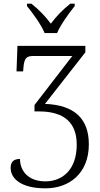

<svg xmlns="http://www.w3.org/2000/svg" viewBox="-20 -786 545 1046"><path d="M223 -606H291C310 -651 356 -715 387 -753V-766H363C319 -731 287 -697 257 -657C227 -697 195 -731 151 -766H127V-753C158 -715 205 -651 223 -606ZM228 240C357 240 464 159 464 0C464 -138 387 -214 225 -220L445 -501V-536H75L70 -397H106L109 -431C115 -469 124 -481 163 -481H374L168 -214V-179H192C335 -179 398 -113 398 2C398 137 322 202 227 202C135 202 89 146 89 80C52 80 38 98 38 129C38 185 92 240 228 240Z"/></svg>

Font: Noto Serif Light
Style: Regular
Weight: 300
Designer: Monotype Design Team
Foundry: Monotype Imaging Inc.
Version: Version 2.013